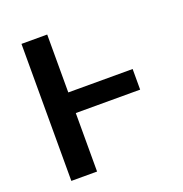

<svg xmlns="http://www.w3.org/2000/svg" viewBox="-128 -819 886 931"><g transform="rotate(-20 315.5 -353.5)"><path d="M547.9 -301.8H215.8V0H83V-707H215.8V-408.2H547.9Z"/></g></svg>

Font: Pretendard SemiBold
Style: Regular
Weight: 600
Designer: Base glyphs from Inter by Rasmus Andersson; Hangeul glyphs from Noto Sans CJK(Source Han Sans) by Jang Soo-young and Kan
Foundry: Kil Hyung-jin
Version: Version 1.309